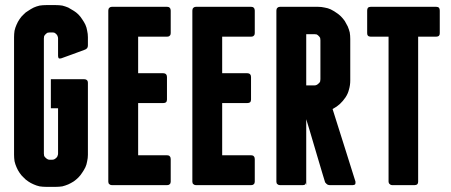

<svg xmlns="http://www.w3.org/2000/svg" viewBox="-20 -727 1772 754"><path d="M199.2 -707Q199.2 -707 179.7 -707Q161.1 -707 161.1 -707Q161.1 -707 161.1 -707Q161.1 -707 161.1 -707Q148.4 -707 135.7 -705.1Q123 -702.1 112.3 -697.3Q100.6 -691.4 90.8 -684.6Q80.1 -678.7 72.3 -669.9Q63.5 -662.1 56.6 -651.4Q49.8 -641.6 44.9 -629.9Q40 -619.1 37.1 -606.4Q35.2 -593.8 35.2 -581.1Q35.2 -581.1 35.2 -521.5Q35.2 -461.9 35.2 -384.8Q35.2 -323.2 35.2 -262.7Q35.2 -202.1 35.2 -164.1Q35.2 -143.6 35.2 -130.9Q35.2 -119.1 35.2 -119.1Q35.2 -119.1 35.2 -119.1Q35.2 -119.1 35.2 -119.1Q35.2 -106.4 37.1 -93.8Q40 -81.1 44.9 -70.3Q49.8 -58.6 56.6 -48.8Q63.5 -38.1 72.3 -30.3Q80.1 -21.5 90.8 -14.6Q100.6 -7.8 112.3 -2.9Q123 2 135.7 4.9Q148.4 6.8 161.1 6.8Q161.1 6.8 179.7 6.8Q199.2 6.8 199.2 6.8Q199.2 6.8 199.2 6.8Q199.2 6.8 199.2 6.8Q211.9 6.8 224.6 4.9Q236.3 2 248 -2.9Q258.8 -7.8 269.5 -14.6Q279.3 -21.5 288.1 -30.3Q295.9 -38.1 302.7 -48.8Q309.6 -58.6 315.4 -70.3Q320.3 -81.1 322.3 -93.8Q325.2 -106.4 325.2 -119.1Q325.2 -119.1 325.2 -155.3Q325.2 -191.4 325.2 -239.3Q325.2 -296.9 325.2 -349.6Q325.2 -402.3 325.2 -402.3Q325.2 -402.3 325.2 -402.3Q325.2 -402.3 325.2 -402.3Q325.2 -409.2 321.3 -412.1Q317.4 -416 310.5 -416Q310.5 -416 293.9 -416Q277.3 -416 254.9 -416Q228.5 -416 204.1 -416Q179.7 -416 179.7 -416Q179.7 -416 179.7 -401.4Q179.7 -386.7 179.7 -367.2Q179.7 -344.7 179.7 -323.2Q179.7 -301.8 179.7 -301.8Q179.7 -301.8 194.3 -301.8Q208 -301.8 208 -301.8Q208 -301.8 208 -279.3Q208 -255.9 208 -226.6Q208 -189.5 208 -157.2Q208 -124 208 -124Q208 -124 208 -124Q208 -124 208 -124Q208 -119.1 206.1 -115.2Q205.1 -110.4 201.2 -107.4Q197.3 -103.5 193.4 -101.6Q189.5 -99.6 183.6 -99.6Q183.6 -99.6 179.7 -99.6Q175.8 -99.6 175.8 -99.6Q175.8 -99.6 175.8 -99.6Q175.8 -99.6 175.8 -99.6Q170.9 -99.6 167 -101.6Q163.1 -103.5 159.2 -107.4Q155.3 -110.4 153.3 -115.2Q152.3 -119.1 152.3 -124Q152.3 -124 152.3 -182.6Q152.3 -240.2 152.3 -316.4Q152.3 -348.6 152.3 -380.9Q152.3 -414.1 152.3 -443.4Q152.3 -500 152.3 -538.1Q152.3 -576.2 152.3 -576.2Q152.3 -576.2 152.3 -576.2Q152.3 -576.2 152.3 -576.2Q152.3 -581.1 153.3 -585Q155.3 -588.9 159.2 -592.8Q163.1 -596.7 167 -598.6Q170.9 -599.6 175.8 -599.6Q175.8 -599.6 179.7 -599.6Q183.6 -599.6 183.6 -599.6Q183.6 -599.6 183.6 -599.6Q183.6 -599.6 183.6 -599.6Q189.5 -599.6 193.4 -598.6Q197.3 -596.7 201.2 -592.8Q205.1 -588.9 206.1 -585Q208 -581.1 208 -576.2Q208 -576.2 208 -542Q208 -507.8 208 -507.8Q208 -507.8 208 -507.8Q208 -507.8 208 -507.8Q208 -501 210.9 -498Q213.9 -496.1 220.7 -498Q220.7 -498 266.6 -514.6Q311.5 -531.2 311.5 -531.2Q311.5 -531.2 311.5 -531.2Q311.5 -531.2 311.5 -531.2Q318.4 -533.2 322.3 -538.1Q325.2 -542 325.2 -548.8Q325.2 -548.8 325.2 -565.4Q325.2 -581.1 325.2 -581.1Q325.2 -581.1 325.2 -581.1Q325.2 -581.1 325.2 -581.1Q325.2 -593.8 322.3 -606.4Q320.3 -619.1 315.4 -629.9Q309.6 -641.6 302.7 -651.4Q295.9 -662.1 288.1 -669.9Q279.3 -678.7 269.5 -684.6Q258.8 -691.4 248 -697.3Q236.3 -702.1 224.6 -705.1Q211.9 -707 199.2 -707Q199.2 -707 199.2 -707Q199.2 -707 199.2 -707Z M636.7 -117.2Q636.7 -117.2 622.1 -117.2Q607.4 -117.2 587.9 -117.2Q564.5 -117.2 543.9 -117.2Q522.5 -117.2 522.5 -117.2Q522.5 -117.2 522.5 -155.3Q522.5 -193.4 522.5 -234.4Q522.5 -269.5 522.5 -295.9Q522.5 -322.3 522.5 -322.3Q522.5 -322.3 535.2 -322.3Q547.9 -322.3 564.5 -322.3Q585 -322.3 603.5 -322.3Q621.1 -322.3 621.1 -322.3Q621.1 -322.3 621.1 -322.3Q621.1 -322.3 621.1 -322.3Q627.9 -322.3 631.8 -325.2Q635.7 -329.1 635.7 -335.9Q635.7 -335.9 635.7 -380.9Q635.7 -424.8 635.7 -424.8Q635.7 -424.8 635.7 -424.8Q635.7 -424.8 635.7 -424.8Q635.7 -431.6 631.8 -435.5Q627.9 -439.5 621.1 -439.5Q621.1 -439.5 603.5 -439.5Q585 -439.5 564.5 -439.5Q547.9 -439.5 535.2 -439.5Q522.5 -439.5 522.5 -439.5Q522.5 -439.5 522.5 -458Q522.5 -476.6 522.5 -500Q522.5 -530.3 522.5 -556.6Q522.5 -583 522.5 -583Q522.5 -583 543.9 -583Q564.5 -583 587.9 -583Q607.4 -583 622.1 -583Q636.7 -583 636.7 -583Q636.7 -583 636.7 -583Q636.7 -583 636.7 -583Q643.6 -583 646.5 -586.9Q650.4 -589.8 650.4 -596.7Q650.4 -596.7 650.4 -641.6Q650.4 -685.5 650.4 -685.5Q650.4 -685.5 650.4 -685.5Q650.4 -685.5 650.4 -685.5Q650.4 -692.4 646.5 -696.3Q643.6 -700.2 636.7 -700.2Q636.7 -700.2 608.4 -700.2Q580.1 -700.2 543.9 -700.2Q499 -700.2 459 -700.2Q418.9 -700.2 418.9 -700.2Q418.9 -700.2 418.9 -700.2Q418.9 -700.2 418.9 -700.2Q413.1 -700.2 409.2 -696.3Q405.3 -692.4 405.3 -685.5Q405.3 -685.5 405.3 -647.5Q405.3 -608.4 405.3 -546.9Q405.3 -514.6 405.3 -476.6Q405.3 -439.5 405.3 -400.4Q405.3 -352.5 405.3 -303.7Q405.3 -254.9 405.3 -210Q405.3 -127.9 405.3 -70.3Q405.3 -13.7 405.3 -13.7Q405.3 -13.7 405.3 -13.7Q405.3 -13.7 405.3 -13.7Q405.3 -6.8 409.2 -3.9Q413.1 0 418.9 0Q418.9 0 447.3 0Q475.6 0 511.7 0Q556.6 0 596.7 0Q636.7 0 636.7 0Q636.7 0 636.7 0Q636.7 0 636.7 0Q643.6 0 646.5 -3.9Q650.4 -6.8 650.4 -13.7Q650.4 -13.7 650.4 -58.6Q650.4 -102.5 650.4 -102.5Q650.4 -102.5 650.4 -102.5Q650.4 -102.5 650.4 -102.5Q650.4 -109.4 646.5 -113.3Q643.6 -117.2 636.7 -117.2Q636.7 -117.2 636.7 -117.2Q636.7 -117.2 636.7 -117.2Z M966.8 -117.2Q966.8 -117.2 952.1 -117.2Q937.5 -117.2 918 -117.2Q894.5 -117.2 874 -117.2Q852.5 -117.2 852.5 -117.2Q852.5 -117.2 852.5 -155.3Q852.5 -193.4 852.5 -234.4Q852.5 -269.5 852.5 -295.9Q852.5 -322.3 852.5 -322.3Q852.5 -322.3 865.2 -322.3Q877.9 -322.3 894.5 -322.3Q915 -322.3 933.6 -322.3Q951.2 -322.3 951.2 -322.3Q951.2 -322.3 951.2 -322.3Q951.2 -322.3 951.2 -322.3Q958 -322.3 961.9 -325.2Q965.8 -329.1 965.8 -335.9Q965.8 -335.9 965.8 -380.9Q965.8 -424.8 965.8 -424.8Q965.8 -424.8 965.8 -424.8Q965.8 -424.8 965.8 -424.8Q965.8 -431.6 961.9 -435.5Q958 -439.5 951.2 -439.5Q951.2 -439.5 933.6 -439.5Q915 -439.5 894.5 -439.5Q877.9 -439.5 865.2 -439.5Q852.5 -439.5 852.5 -439.5Q852.5 -439.5 852.5 -458Q852.5 -476.6 852.5 -500Q852.5 -530.3 852.5 -556.6Q852.5 -583 852.5 -583Q852.5 -583 874 -583Q894.5 -583 918 -583Q937.5 -583 952.1 -583Q966.8 -583 966.8 -583Q966.8 -583 966.8 -583Q966.8 -583 966.8 -583Q973.6 -583 976.6 -586.9Q980.5 -589.8 980.5 -596.7Q980.5 -596.7 980.5 -641.6Q980.5 -685.5 980.5 -685.5Q980.5 -685.5 980.5 -685.5Q980.5 -685.5 980.5 -685.5Q980.5 -692.4 976.6 -696.3Q973.6 -700.2 966.8 -700.2Q966.8 -700.2 938.5 -700.2Q910.2 -700.2 874 -700.2Q829.1 -700.2 789.1 -700.2Q749 -700.2 749 -700.2Q749 -700.2 749 -700.2Q749 -700.2 749 -700.2Q743.2 -700.2 739.3 -696.3Q735.4 -692.4 735.4 -685.5Q735.4 -685.5 735.4 -647.5Q735.4 -608.4 735.4 -546.9Q735.4 -514.6 735.4 -476.6Q735.4 -439.5 735.4 -400.4Q735.4 -352.5 735.4 -303.7Q735.4 -254.9 735.4 -210Q735.4 -127.9 735.4 -70.3Q735.4 -13.7 735.4 -13.7Q735.4 -13.7 735.4 -13.7Q735.4 -13.7 735.4 -13.7Q735.4 -6.8 739.3 -3.9Q743.2 0 749 0Q749 0 777.3 0Q805.7 0 841.8 0Q886.7 0 926.8 0Q966.8 0 966.8 0Q966.8 0 966.8 0Q966.8 0 966.8 0Q973.6 0 976.6 -3.9Q980.5 -6.8 980.5 -13.7Q980.5 -13.7 980.5 -58.6Q980.5 -102.5 980.5 -102.5Q980.5 -102.5 980.5 -102.5Q980.5 -102.5 980.5 -102.5Q980.5 -109.4 976.6 -113.3Q973.6 -117.2 966.8 -117.2Q966.8 -117.2 966.8 -117.2Q966.8 -117.2 966.8 -117.2Z M1286.1 -298.8Q1286.1 -298.8 1286.1 -298.8Q1286.1 -298.8 1286.1 -298.8Q1302.7 -307.6 1314.5 -318.4Q1327.1 -330.1 1336.9 -344.7Q1346.7 -359.4 1350.6 -376Q1355.5 -392.6 1355.5 -411.1Q1355.5 -411.1 1355.5 -431.6Q1355.5 -453.1 1355.5 -480.5Q1355.5 -513.7 1355.5 -543.9Q1355.5 -574.2 1355.5 -574.2Q1355.5 -574.2 1355.5 -574.2Q1355.5 -574.2 1355.5 -574.2Q1355.5 -586.9 1353.5 -599.6Q1350.6 -611.3 1345.7 -623Q1339.8 -633.8 1334 -644.5Q1327.1 -654.3 1318.4 -663.1Q1310.5 -670.9 1299.8 -677.7Q1290 -684.6 1278.3 -690.4Q1267.6 -695.3 1254.9 -697.3Q1242.2 -700.2 1229.5 -700.2Q1229.5 -700.2 1210 -700.2Q1190.4 -700.2 1166 -700.2Q1134.8 -700.2 1107.4 -700.2Q1079.1 -700.2 1079.1 -700.2Q1079.1 -700.2 1079.1 -700.2Q1079.1 -700.2 1079.1 -700.2Q1073.2 -700.2 1069.3 -696.3Q1065.4 -692.4 1065.4 -685.5Q1065.4 -685.5 1065.4 -647.5Q1065.4 -608.4 1065.4 -546.9Q1065.4 -514.6 1065.4 -476.6Q1065.4 -439.5 1065.4 -400.4Q1065.4 -352.5 1065.4 -303.7Q1065.4 -254.9 1065.4 -210Q1065.4 -127.9 1065.4 -70.3Q1065.4 -13.7 1065.4 -13.7Q1065.4 -13.7 1065.4 -13.7Q1065.4 -13.7 1065.4 -13.7Q1065.4 -6.8 1069.3 -3.9Q1073.2 0 1079.1 0Q1079.1 0 1124 0Q1168.9 0 1168.9 0Q1168.9 0 1168.9 0Q1168.9 0 1168.9 0Q1173.8 0 1177.7 -2Q1180.7 -4.9 1181.6 -9.8Q1181.6 -9.8 1181.6 -4.9Q1182.6 0 1182.6 0Q1182.6 0 1182.6 -33.2Q1182.6 -67.4 1182.6 -110.4Q1182.6 -163.1 1182.6 -210.9Q1182.6 -258.8 1182.6 -258.8Q1182.6 -258.8 1196.3 -213.9Q1210 -168 1224.6 -118.2Q1236.3 -77.1 1246.1 -45.9Q1255.9 -13.7 1255.9 -13.7Q1255.9 -13.7 1255.9 -13.7Q1255.9 -13.7 1255.9 -13.7Q1255.9 -10.7 1258.8 -8.8Q1260.7 -5.9 1263.7 -3.9Q1265.6 -2 1268.6 -1Q1271.5 0 1274.4 0Q1274.4 0 1320.3 0Q1365.2 0 1365.2 0Q1365.2 0 1365.2 0Q1365.2 0 1365.2 0Q1372.1 0 1375 -3.9Q1376 -5.9 1376 -9.8Q1376 -11.7 1376 -13.7Q1376 -13.7 1364.3 -50.8Q1352.5 -87.9 1337.9 -134.8Q1319.3 -193.4 1302.7 -246.1Q1286.1 -298.8 1286.1 -298.8ZM1182.6 -592.8Q1182.6 -592.8 1198.2 -592.8Q1214.8 -592.8 1214.8 -592.8Q1214.8 -592.8 1214.8 -592.8Q1214.8 -592.8 1214.8 -592.8Q1219.7 -592.8 1223.6 -591.8Q1227.5 -589.8 1231.4 -585.9Q1235.4 -582 1237.3 -578.1Q1238.3 -574.2 1238.3 -569.3Q1238.3 -569.3 1238.3 -549.8Q1238.3 -529.3 1238.3 -503.9Q1238.3 -472.7 1238.3 -444.3Q1238.3 -416 1238.3 -416Q1238.3 -416 1238.3 -416Q1238.3 -416 1238.3 -416Q1238.3 -411.1 1237.3 -407.2Q1235.4 -402.3 1231.4 -399.4Q1227.5 -395.5 1223.6 -393.6Q1219.7 -391.6 1214.8 -391.6Q1214.8 -391.6 1198.2 -391.6Q1182.6 -391.6 1182.6 -391.6Q1182.6 -391.6 1182.6 -418Q1182.6 -444.3 1182.6 -477.5Q1182.6 -518.6 1182.6 -555.7Q1182.6 -592.8 1182.6 -592.8Z M1693.4 -700.2Q1693.4 -700.2 1660.2 -700.2Q1627 -700.2 1584 -700.2Q1531.2 -700.2 1483.4 -700.2Q1435.5 -700.2 1435.5 -700.2Q1435.5 -700.2 1435.5 -700.2Q1435.5 -700.2 1435.5 -700.2Q1428.7 -700.2 1424.8 -696.3Q1421.9 -692.4 1421.9 -685.5Q1421.9 -685.5 1421.9 -641.6Q1421.9 -596.7 1421.9 -596.7Q1421.9 -596.7 1421.9 -596.7Q1421.9 -596.7 1421.9 -596.7Q1421.9 -589.8 1424.8 -586.9Q1428.7 -583 1435.5 -583Q1435.5 -583 1470.7 -583Q1505.9 -583 1505.9 -583Q1505.9 -583 1505.9 -509.8Q1505.9 -436.5 1505.9 -340.8Q1505.9 -300.8 1505.9 -259.8Q1505.9 -218.8 1505.9 -180.7Q1505.9 -110.4 1505.9 -62.5Q1505.9 -13.7 1505.9 -13.7Q1505.9 -13.7 1505.9 -13.7Q1505.9 -13.7 1505.9 -13.7Q1505.9 -10.7 1506.8 -8.8Q1507.8 -5.9 1510.7 -3.9Q1512.7 -2 1514.6 -1Q1517.6 0 1519.5 0Q1519.5 0 1564.5 0Q1608.4 0 1608.4 0Q1608.4 0 1608.4 0Q1608.4 0 1608.4 0Q1615.2 0 1619.1 -3.9Q1622.1 -6.8 1622.1 -13.7Q1622.1 -13.7 1622.1 -87.9Q1622.1 -161.1 1622.1 -255.9Q1622.1 -296.9 1622.1 -337.9Q1622.1 -378.9 1622.1 -417Q1622.1 -486.3 1622.1 -535.2Q1622.1 -583 1622.1 -583Q1622.1 -583 1658.2 -583Q1693.4 -583 1693.4 -583Q1693.4 -583 1693.4 -583Q1693.4 -583 1693.4 -583Q1700.2 -583 1704.1 -586.9Q1707 -589.8 1707 -596.7Q1707 -596.7 1707 -641.6Q1707 -685.5 1707 -685.5Q1707 -685.5 1707 -685.5Q1707 -685.5 1707 -685.5Q1707 -692.4 1704.1 -696.3Q1700.2 -700.2 1693.4 -700.2Q1693.4 -700.2 1693.4 -700.2Q1693.4 -700.2 1693.4 -700.2Z"/></svg>

Font: Franchise Goodkids
Style: Regular
Weight: 500
Designer: ""
Version: ""